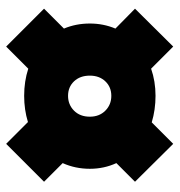

<svg xmlns="http://www.w3.org/2000/svg" viewBox="-0 -612 569 608"><g transform="rotate(-90 284.0 -308.5)"><path d="M132 -44 12 -165 71 -224Q53 -263 53 -308Q53 -354 71 -394L12 -453L132 -573L201 -504Q240 -516 284 -516Q330 -516 370 -503L440 -573L560 -453L497 -390Q513 -352 513 -308Q513 -265 497 -227L560 -165L440 -44L370 -114Q330 -100 284 -100Q240 -100 200 -112ZM284 -240Q312 -240 330 -259Q348 -278 348 -308Q348 -339 330 -358Q312 -377 284 -377Q256 -377 237 -358Q218 -339 218 -308Q218 -278 237 -259Q256 -240 284 -240Z"/></g></svg>

Font: Lexend Black
Style: Regular
Weight: 900
Designer: Bonnie Shaver-Troup, Thomas Jockin
Foundry: Lexend
Version: Version 1.007; ttfautohint (v1.8.3)